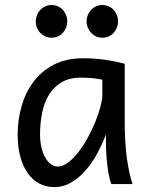

<svg xmlns="http://www.w3.org/2000/svg" viewBox="-20 -743 602 775"><path d="M393.1 -420.9Q387.2 -422.4 379.9 -423.8Q372.6 -425.3 362.5 -426.5Q352.5 -427.7 339.1 -428.7Q325.7 -429.7 307.6 -429.7Q259.8 -429.7 227.8 -410.4Q195.8 -391.1 176.8 -359.1Q157.7 -327.1 149.7 -285.6Q141.6 -244.1 141.6 -200.2Q141.6 -171.9 147.2 -148.2Q152.8 -124.5 162.6 -107.2Q172.4 -89.8 185.1 -80.3Q197.8 -70.8 212.4 -70.8Q233.9 -70.8 255.6 -87.4Q277.3 -104 297.4 -130.1Q317.4 -156.2 335 -188.7Q352.5 -221.2 365.5 -253.2Q378.4 -285.2 385.7 -313.5Q393.1 -341.8 393.1 -358.9ZM429.7 0Q424.3 -11.7 420.2 -32.2Q416 -52.7 413.3 -75.9Q410.6 -99.1 409.2 -122.1Q407.7 -145 407.7 -161.1V-200.2Q393.1 -162.1 372.8 -124.3Q352.5 -86.4 326.4 -56.2Q300.3 -25.9 268.1 -6.8Q235.8 12.2 197.8 12.2Q167 12.2 140.1 -1.5Q113.3 -15.1 93.5 -42Q73.7 -68.8 62.5 -108.6Q51.3 -148.4 51.3 -200.2Q51.3 -258.3 66.9 -313.7Q82.5 -369.1 114.7 -412.4Q147 -455.6 196.8 -481.7Q246.6 -507.8 314.9 -507.8Q362.3 -507.8 404.3 -501.7Q446.3 -495.6 483.4 -485.8V-258.8Q483.4 -166.5 492.2 -103.8Q501 -41 515.1 0ZM124.5 -656.7Q124.5 -670.4 129.4 -682.4Q134.3 -694.3 142.8 -703.4Q151.4 -712.4 162.8 -717.5Q174.3 -722.7 188 -722.7Q201.7 -722.7 213.4 -717.5Q225.1 -712.4 233.4 -703.4Q241.7 -694.3 246.6 -682.4Q251.5 -670.4 251.5 -656.7Q251.5 -643.1 246.6 -631.1Q241.7 -619.1 233.4 -610.1Q225.1 -601.1 213.4 -595.9Q201.7 -590.8 188 -590.8Q174.3 -590.8 162.8 -595.9Q151.4 -601.1 142.8 -610.1Q134.3 -619.1 129.4 -631.1Q124.5 -643.1 124.5 -656.7ZM329.6 -656.7Q329.6 -670.4 334.5 -682.4Q339.4 -694.3 347.9 -703.4Q356.4 -712.4 367.9 -717.5Q379.4 -722.7 393.1 -722.7Q406.7 -722.7 418.5 -717.5Q430.2 -712.4 438.5 -703.4Q446.8 -694.3 451.7 -682.4Q456.5 -670.4 456.5 -656.7Q456.5 -643.1 451.7 -631.1Q446.8 -619.1 438.5 -610.1Q430.2 -601.1 418.5 -595.9Q406.7 -590.8 393.1 -590.8Q379.4 -590.8 367.9 -595.9Q356.4 -601.1 347.9 -610.1Q339.4 -619.1 334.5 -631.1Q329.6 -643.1 329.6 -656.7Z"/></svg>

Font: Andika FrenchTight
Style: Regular
Weight: 400
Designer: Victor Gaultney, Annie Olsen, Julie Remington, Don Collingsworth, Eric Hays, Becca Hirsbrunner
Foundry: SIL International
Version: Version 5.000 ; Dig1 Dig4Opn Dig7 LnSpcTght